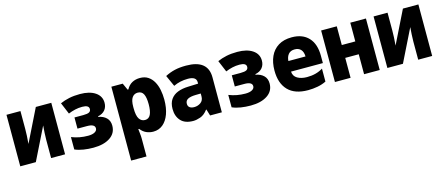

<svg xmlns="http://www.w3.org/2000/svg" viewBox="-52 -1158 4608 1991"><g transform="rotate(-15 2252.0 -162.0)"><path d="M41 0V-553H191V-362Q191 -323 189 -287.5Q187 -252 183 -202L356 -553H522V0H372V-196Q372 -233 374.5 -270.5Q377 -308 380 -348L208 0Z M825 10Q770 10 719 2Q668 -6 627 -24V-157Q670 -140 713.5 -132Q757 -124 804 -124Q849 -124 875 -138.5Q901 -153 901 -178Q901 -224 817 -224H715V-344H810Q855 -344 873.5 -354.5Q892 -365 892 -388Q892 -430 820 -430Q780 -430 743 -421.5Q706 -413 670 -398L618 -522Q663 -542 715 -553Q767 -564 832 -564Q935 -564 995.5 -523Q1056 -482 1056 -411Q1056 -365 1030 -333.5Q1004 -302 954 -292V-286Q1007 -277 1039.5 -245.5Q1072 -214 1072 -161Q1072 -80 1004.5 -35Q937 10 825 10Z M1167 240V-553H1289L1322 -480H1330Q1354 -524 1391 -544Q1428 -564 1475 -564Q1527 -564 1562.5 -540.5Q1598 -517 1620.5 -477Q1643 -437 1653 -386.5Q1663 -336 1663 -282Q1663 -193 1639 -127.5Q1615 -62 1571.5 -26Q1528 10 1468 10Q1429 10 1394 -5.5Q1359 -21 1332 -56H1323Q1324 -42 1328 -10.5Q1332 21 1332 47V240ZM1416 -129Q1457 -129 1475.5 -167Q1494 -205 1494 -278Q1494 -351 1475.5 -387Q1457 -423 1414 -423Q1376 -423 1354 -392Q1332 -361 1332 -292V-278Q1332 -197 1354.5 -163Q1377 -129 1416 -129Z M1897 10Q1808 10 1764 -38.5Q1720 -87 1720 -165Q1720 -228 1747.5 -267.5Q1775 -307 1823 -326Q1871 -345 1935 -347L2044 -351V-367Q2044 -427 1954 -427Q1869 -427 1799 -393L1745 -513Q1795 -539 1848 -551.5Q1901 -564 1971 -564Q2205 -564 2205 -376V0H2079L2058 -69H2054Q2017 -20 1974 -5Q1931 10 1897 10ZM1943 -126Q1982 -126 2013 -148Q2044 -170 2044 -215V-245L1988 -244Q1934 -243 1905.5 -228Q1877 -213 1877 -179Q1877 -152 1895 -139Q1913 -126 1943 -126Z M2514 10Q2459 10 2408 2Q2357 -6 2316 -24V-157Q2359 -140 2402.5 -132Q2446 -124 2493 -124Q2538 -124 2564 -138.5Q2590 -153 2590 -178Q2590 -224 2506 -224H2404V-344H2499Q2544 -344 2562.5 -354.5Q2581 -365 2581 -388Q2581 -430 2509 -430Q2469 -430 2432 -421.5Q2395 -413 2359 -398L2307 -522Q2352 -542 2404 -553Q2456 -564 2521 -564Q2624 -564 2684.5 -523Q2745 -482 2745 -411Q2745 -365 2719 -333.5Q2693 -302 2643 -292V-286Q2696 -277 2728.5 -245.5Q2761 -214 2761 -161Q2761 -80 2693.5 -35Q2626 10 2514 10Z M3130 10Q2988 10 2916 -64.5Q2844 -139 2844 -276Q2844 -363 2873.5 -427.5Q2903 -492 2961 -528Q3019 -564 3105 -564Q3221 -564 3285 -495.5Q3349 -427 3349 -300V-222H3007Q3010 -172 3051.5 -148Q3093 -124 3154 -124Q3254 -124 3325 -169V-30Q3283 -9 3232.5 0.5Q3182 10 3130 10ZM3009 -335H3193Q3192 -384 3168.5 -409.5Q3145 -435 3103 -435Q3058 -435 3035 -407.5Q3012 -380 3009 -335Z M3419 0V-553H3587V-352H3732V-553H3900V0H3732V-214H3587V0Z M3982 0V-553H4132V-362Q4132 -323 4130 -287.5Q4128 -252 4124 -202L4297 -553H4463V0H4313V-196Q4313 -233 4315.5 -270.5Q4318 -308 4321 -348L4149 0Z"/></g></svg>

Font: Noto Sans Mono SemiCondensed Black
Style: Regular
Weight: 900
Width: 4
Designer: Monotype Design Team
Foundry: Monotype Imaging Inc.
Version: Version 2.014; ttfautohint (v1.8.4.7-5d5b)